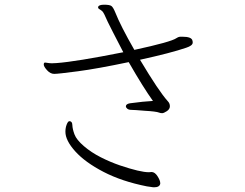

<svg xmlns="http://www.w3.org/2000/svg" viewBox="-20 -761 1040 816"><path d="M397 -731V-729Q397 -725 402.5 -722Q408 -719 414.5 -713.5Q421 -708 438 -668Q448 -647 504 -539Q303 -499 221 -493Q200 -492 200 -492Q191 -492 173 -495H171Q166 -495 166 -486.5Q166 -478 180 -462.5Q194 -447 210.5 -447Q227 -447 310.5 -458Q394 -469 527 -497Q589 -389 630 -332Q591 -330 532 -322Q515 -319 515 -309Q515 -304 521 -299Q527 -294 539 -294Q551 -294 598 -290Q618 -289 634 -287Q650 -285 656 -282.5Q662 -280 669 -280Q676 -280 689 -288.5Q702 -297 702 -309.5Q702 -322 693 -331Q655 -373 575 -507Q707 -536 771 -558Q799 -567 799 -580Q799 -585 798 -588Q795 -605 755 -605H745Q737 -604 730 -599Q708 -583 551 -549Q493 -650 470 -708Q461 -730 453.5 -735.5Q446 -741 422.5 -741Q399 -741 397 -731ZM613 -29Q576 -29 490 -58Q449 -72 408.5 -92.5Q368 -113 336.5 -140Q305 -167 296.5 -190Q288 -213 287.5 -229.5Q287 -246 275 -246Q269 -246 263.5 -232Q258 -218 258 -201Q258 -164 300 -117.5Q342 -71 420 -30.5Q498 10 604 31Q614 32 621.5 33.5Q629 35 635 35Q658 35 661 20V17Q661 6 649.5 -12Q638 -30 624 -30Z"/></svg>

Font: LXGW WenKai Mono TC Light
Style: Regular
Weight: 300
Designer: LXGW / Fontworks Inc.
Foundry: LXGW / Fontworks Inc.
Version: Version 1.330